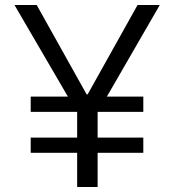

<svg xmlns="http://www.w3.org/2000/svg" viewBox="-20 -749 698 769"><path d="M289 0V-137H103V-198H289V-301H103V-362H252L38 -729H127L327 -371H331L531 -729H620L408 -362H554V-301H371V-198H554V-137H371V0Z"/></svg>

Font: Mona Sans
Style: Regular
Weight: 400
Designer: Deni Anggara
Foundry: GitHub
Version: Version 2.000;Glyphs 3.2.3 (3260)